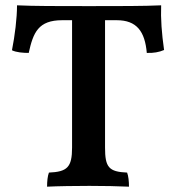

<svg xmlns="http://www.w3.org/2000/svg" viewBox="-20 -699 662 722"><path d="M586 -679C523 -676 427 -676 315 -676C197 -676 107 -676 44 -679C44 -630 36 -566 25 -510C41 -502 67 -500 88 -500C105 -577 124 -623 214 -623H251V-144C251 -70 233 -53 164 -50C159 -37 157 -17 157 3C196 1 262 0 316 0C370 0 423 1 465 3C465 -17 463 -37 458 -50C389 -53 375 -70 375 -144V-623H419C494 -623 525 -581 532 -500C557 -499 579 -503 597 -511C588 -574 584 -629 586 -679Z"/></svg>

Font: Vollkorn Semibold
Style: Regular
Weight: 600
Designer: Friedrich Althausen
Foundry: Friedrich Althausen
Version: Version 4.015;PS 004.015;hotconv 1.0.88;makeotf.lib2.5.64775